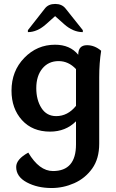

<svg xmlns="http://www.w3.org/2000/svg" viewBox="-20 -652 580 961"><path d="M238.3 289.1Q167 289.1 114 260.7Q61 232.4 61 183.6Q61 145 121.6 111.8Q176.3 204.1 245.1 204.1Q360.4 204.1 360.4 70.8V-44.9Q308.6 6.8 230.5 6.8Q142.1 6.8 89.8 -51Q37.6 -108.9 37.6 -198.2Q37.6 -296.4 101.6 -362.3Q165.5 -428.2 255.4 -428.2Q330.6 -428.2 371.6 -377.9Q371.6 -425.8 415.5 -425.8Q453.6 -425.8 486.3 -397.9Q476.6 -336.4 476.6 -265.6V66.9Q476.6 142.6 441.4 191.7Q406.2 240.7 351.6 264.9Q296.9 289.1 238.3 289.1ZM261.2 -70.8Q318.8 -70.8 360.4 -122.1V-306.2Q322.8 -346.2 273.4 -346.2Q222.7 -346.2 192.1 -309.1Q161.6 -272 161.6 -210.9Q161.6 -151.9 187.5 -111.3Q213.4 -70.8 261.2 -70.8ZM394.5 -491.2Q345.7 -491.2 300.8 -531.2L255.9 -571.3L210.9 -531.2Q166.5 -491.2 119.6 -491.2V-501L204.6 -609.4Q222.2 -632.3 256.3 -632.3Q290 -632.3 308.1 -609.4L394.5 -501Z"/></svg>

Font: Bainsley
Style: Bold
Weight: 700
Designer: Paul James MIller
Foundry: High-Logic / Made with FontCreator
Version: Version 1.411;March 28, 2021;FontCreator 13.0.0.2683 64-bit